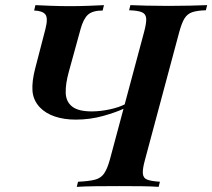

<svg xmlns="http://www.w3.org/2000/svg" viewBox="-20 -728 827 748"><path d="M541 -602Q551 -639 549.5 -656.5Q548 -674 532.5 -680.5Q517 -687 483 -688L488 -708Q512 -707 551.5 -706Q591 -705 636 -705Q678 -705 719.5 -706Q761 -707 787 -708L782 -688Q748 -687 729 -680.5Q710 -674 699 -656.5Q688 -639 678 -602L545 -106Q535 -70 536.5 -52Q538 -34 554 -28Q570 -22 603 -20L598 0Q573 -2 532.5 -2.5Q492 -3 446 -3Q400 -3 354 -2.5Q308 -2 279 0L284 -20Q327 -22 350 -28Q373 -34 385.5 -52Q398 -70 408 -106ZM157 -615Q168 -658 156.5 -672Q145 -686 113 -687L118 -708Q137 -707 176 -705.5Q215 -704 253 -704Q291 -704 328.5 -705.5Q366 -707 385 -708L380 -687Q341 -687 323 -671Q305 -655 294 -615L248 -448Q235 -401 236 -366.5Q237 -332 261 -313Q285 -294 337 -294Q371 -294 408 -302Q445 -310 469 -323L465 -306Q434 -291 382.5 -276.5Q331 -262 275 -262Q230 -262 194 -274Q158 -286 135 -310Q109 -338 106.5 -374.5Q104 -411 117 -461Z"/></svg>

Font: Playfair Display SemiBold
Style: Italic
Weight: 600
Italic angle: -14°
Designer: Claus Eggers Sørensen
Foundry: Claus Eggers Sørensen
Version: Version 1.203